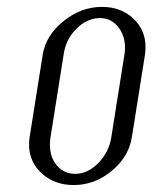

<svg xmlns="http://www.w3.org/2000/svg" viewBox="-20 -532 438 552"><path d="M63.5 -116.7Q63.5 -126 64.9 -136.2L103 -376Q112.3 -430.7 162.8 -471.4Q213.4 -512.2 272.9 -512.2Q327.6 -512.2 363 -479Q398.4 -445.8 398.4 -396.5Q398.4 -386.2 397 -376L358.9 -136.2Q349.6 -80.6 300.8 -40.3Q252 0 191.9 0Q136.7 0 100.1 -33.4Q63.5 -66.9 63.5 -116.7ZM123.5 -116.2Q123.5 -79.6 143.8 -55.9Q164.1 -32.2 196.8 -32.2Q231.9 -32.2 262.5 -63.2Q293 -94.2 299.8 -136.2L337.9 -376Q339.4 -385.3 339.4 -394.5Q339.4 -430.7 319.1 -455.3Q298.8 -480 268.1 -480Q230.5 -480 200 -449.7Q169.4 -419.4 163.1 -376L125 -136.2Q123.5 -126 123.5 -116.2Z"/></svg>

Font: Gawaa
Style: Italic
Weight: 400
Designer: T. Christopher White
Version: Version 1.0